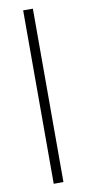

<svg xmlns="http://www.w3.org/2000/svg" viewBox="-90 -821 391 856"><g transform="rotate(-10 106.0 -392.5)"><path d="M81 0H125V-785H81Z"/></g></svg>

Font: Anybody SemiExpanded ExtraLight
Style: Regular
Weight: 250
Width: 6
Version: Version 1.113;gftools[0.9.25]